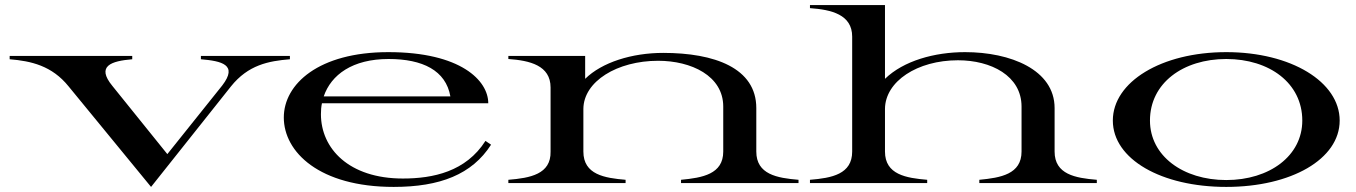

<svg xmlns="http://www.w3.org/2000/svg" viewBox="-20 -720 5333 755"><path d="M1120 -487V-500H770V-487C851 -480 917 -466 854 -384L638 -114L422 -382C357 -461 418 -480 500 -487V-500H18V-487C102 -480 184 -462 250 -380L574 15L888 -380C956 -465 1036 -480 1120 -487Z M1528 15C1710 15 1836 -34 1911 -151L1889 -166C1812 -45 1683 -18 1564 -18C1352 -18 1242 -136 1242 -271C1242 -286 1243 -300 1246 -314H1900C1900 -403 1792 -515 1507 -515C1234 -515 1096 -390 1096 -258C1096 -122 1236 15 1528 15ZM1253 -341C1282 -426 1366 -488 1508 -488C1642 -488 1733 -443 1751 -341Z M2954 -124V-295C2954 -453 2789 -512 2588 -512C2465 -512 2347 -475 2281 -410V-500H1979V-488C2063 -482 2145 -463 2145 -376V-124C2147 -35 2065 -20 1979 -13V0H2440V-13C2358 -20 2274 -33 2274 -124V-292C2275 -400 2407 -481 2568 -481C2698 -481 2824 -422 2824 -301V-124C2824 -35 2742 -21 2658 -13V0H3120V-13C3036 -20 2954 -34 2954 -124Z M3165 -13V0H3626V-13C3544 -20 3460 -33 3460 -124V-292C3461 -400 3587 -483 3747 -483C3877 -483 3997 -422 3997 -301V-124C3997 -35 3915 -21 3831 -13V0H4293V-13C4209 -20 4127 -34 4127 -124V-295C4127 -446 3953 -515 3775 -515C3655 -515 3533 -481 3460 -410V-700H3165V-688C3249 -682 3331 -663 3331 -576V-124C3331 -35 3251 -20 3165 -13Z M4802 15C5057 15 5248 -94 5248 -246C5248 -398 5057 -515 4802 -515C4547 -515 4356 -398 4356 -246C4356 -94 4547 15 4802 15ZM4802 -12C4632 -12 4502 -107 4502 -246C4502 -393 4632 -488 4802 -488C4972 -488 5101 -393 5101 -246C5101 -107 4972 -12 4802 -12Z"/></svg>

Font: Sprat Extended Medium
Style: Regular
Weight: 500
Width: 9
Designer: Ethan Nakache
Foundry: Collletttivo
Version: Version 2.000;Glyphs 3.2 (3217)